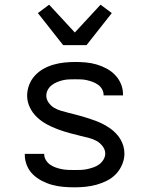

<svg xmlns="http://www.w3.org/2000/svg" viewBox="-20 -793 640 821"><path d="M299 8Q275 8 251.5 6Q228 4 205 -2Q182 -8 160.5 -19Q139 -30 122 -46Q105 -62 95.5 -84.5Q86 -107 86 -131V-135H169V-134Q169 -120 176.5 -108Q184 -96 195 -88.5Q206 -81 219 -76.5Q232 -72 245 -69.5Q258 -67 271.5 -66.5Q285 -66 299 -66Q313 -66 326.5 -66.5Q340 -67 353.5 -70Q367 -73 380 -77.5Q393 -82 404 -90Q415 -98 422.5 -110.5Q430 -123 430 -136Q430 -153 419 -167.5Q408 -182 393.5 -190Q379 -198 362.5 -202.5Q346 -207 329 -211H328Q303 -217 277.5 -224Q252 -231 227.5 -240Q203 -249 180 -261.5Q157 -274 138 -292Q119 -310 107.5 -334Q96 -358 96 -384Q96 -407 104.5 -429.5Q113 -452 129 -469.5Q145 -487 165.5 -498.5Q186 -510 208.5 -516.5Q231 -523 254.5 -525.5Q278 -528 301 -528Q324 -528 347 -526Q370 -524 392.5 -517.5Q415 -511 435.5 -500Q456 -489 472 -472.5Q488 -456 497 -434.5Q506 -413 506 -390V-385H423V-387Q423 -400 416.5 -411.5Q410 -423 399.5 -430.5Q389 -438 377 -442.5Q365 -447 352.5 -450Q340 -453 327 -453.5Q314 -454 301 -454Q288 -454 275 -453.5Q262 -453 249 -450Q236 -447 224 -442Q212 -437 201.5 -429Q191 -421 184.5 -409Q178 -397 178 -384Q178 -368 188 -354Q198 -340 211.5 -332Q225 -324 240.5 -319.5Q256 -315 271.5 -311Q287 -307 303 -303Q319 -299 334 -294.5Q349 -290 364.5 -285Q380 -280 395 -274Q410 -268 424 -260.5Q438 -253 451 -244Q464 -235 475.5 -223Q487 -211 495 -197.5Q503 -184 507.5 -168.5Q512 -153 512 -136Q512 -113 502.5 -90Q493 -67 476.5 -49.5Q460 -32 438.5 -21Q417 -10 394 -3.5Q371 3 347 5.5Q323 8 299 8ZM250 -600 142 -737 190 -773 300 -654 410 -773 458 -737 350 -600Z"/></svg>

Font: R Plex Mono
Style: Regular
Weight: 400
Monospace: yes
Designer: Belleve Invis
Foundry: Belleve Invis
Version: Version 31.8.0